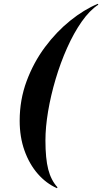

<svg xmlns="http://www.w3.org/2000/svg" viewBox="-20 -820 537 1010"><path d="M282.5 165.5 279.5 169.9Q223.1 145 178.8 94.4Q134.5 43.7 109 -27.5Q83.5 -98.6 83.5 -185.1Q83.5 -294.9 120 -393.2Q156.5 -491.5 216.7 -572.3Q276.9 -653.1 349.5 -711.4Q422.1 -769.8 494.4 -799.8L497.3 -795.4Q451.2 -765.4 409.4 -705.6Q367.7 -645.8 332.9 -567.7Q298.1 -489.7 272.6 -403.8Q247.1 -317.9 233 -234.3Q219 -150.6 219 -81.1Q219 14.2 233.8 71.2Q248.5 128.2 282.5 165.5Z"/></svg>

Font: Bodoni* 36
Style: Bold Italic
Weight: 700
Italic angle: -13°
Version: Version 2.000; ttfautohint (v1.8.1)